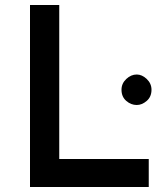

<svg xmlns="http://www.w3.org/2000/svg" viewBox="-20 -748 671 768"><path d="M100 -728H217V-112H575V0H100ZM466 -389Q466 -414 485 -432Q504 -450 527 -450Q548 -450 567 -432Q586 -414 586 -389Q586 -361 567 -344.5Q548 -328 527 -328Q504 -328 485 -344.5Q466 -361 466 -389Z"/></svg>

Font: Josefin Sans Thin SemiBold
Style: Regular
Weight: 600
Version: Version 2.000